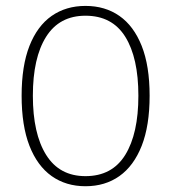

<svg xmlns="http://www.w3.org/2000/svg" viewBox="-20 -636 594 666"><path d="M276.5 10Q209 10 159.2 -25.2Q109.5 -60.5 82.2 -130.2Q55 -200 55 -304Q55 -407.5 82.2 -476.8Q109.5 -546 159.2 -580.8Q209 -615.5 276.5 -615.5Q344.5 -615.5 394.2 -580.8Q444 -546 471.5 -476.8Q499 -407.5 499 -304Q499 -200 471.5 -130.2Q444 -60.5 394.2 -25.2Q344.5 10 276.5 10ZM276.5 -25Q369 -25 414.5 -98.8Q460 -172.5 460 -304Q460 -435.5 414.5 -508.5Q369 -581.5 276.5 -581.5Q186 -581.5 140 -508.5Q94 -435.5 94 -304Q94 -172.5 140 -98.8Q186 -25 276.5 -25Z"/></svg>

Font: Karla ExtraLight
Style: Regular
Weight: 250
Designer: Jonathan Pinhorn
Version: Version 2.004;gftools[0.9.33]